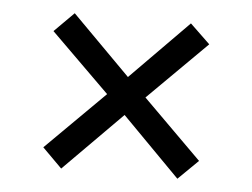

<svg xmlns="http://www.w3.org/2000/svg" viewBox="-38 -525 629 479"><g transform="rotate(5 277.0 -285.5)"><path d="M325 -286 472 -140 422 -91 277 -238 131 -91 82 -140 229 -286 82 -431 131 -480 277 -333 422 -480 472 -432Z"/></g></svg>

Font: Myanglish
Style: Regular
Weight: 400
Designer: KyawKyaw ( MaYenGone)
Foundry: TattooFont3D
Version: Version 1.003 December 13, 2014